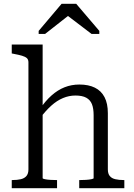

<svg xmlns="http://www.w3.org/2000/svg" viewBox="-20 -993 705 1013"><path d="M205 -758V-53Q205 -50 217 -47.5Q229 -45 246 -44Q263 -43 277 -43H281V0H42V-43H45Q71 -43 90 -47.5Q109 -52 119.5 -64.5Q130 -77 130 -99V-664Q130 -679 121.5 -686.5Q113 -694 96 -699Q79 -704 52 -709L42 -711V-758ZM636 0H398V-43H402Q416 -43 433 -44Q450 -45 462 -47.5Q474 -50 474 -53V-385Q474 -421 465 -443.5Q456 -466 435 -477.5Q414 -489 378 -489Q344 -489 312 -475.5Q280 -462 250.5 -435.5Q221 -409 191 -369L190 -417Q219 -460 251.5 -489Q284 -518 320.5 -532.5Q357 -547 399 -547Q447 -547 480.5 -530.5Q514 -514 531.5 -480.5Q549 -447 549 -396V-99Q549 -77 559 -64.5Q569 -52 588.5 -47.5Q608 -43 633 -43H636ZM382 -973H305L184 -830V-814H218L367 -931L312 -929L463 -814H504V-830Z"/></svg>

Font: Roboto Serif 20pt Light
Style: Regular
Weight: 300
Version: Version 1.008